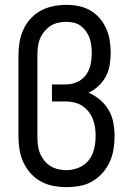

<svg xmlns="http://www.w3.org/2000/svg" viewBox="-20 -763 540 791"><path d="M254 8Q227 8 200 3Q173 -2 149 -15Q125 -28 106.5 -48.5Q88 -69 76.5 -94Q65 -119 60.5 -146Q56 -173 56 -200V-535Q56 -562 60.5 -589Q65 -616 76 -640.5Q87 -665 105.5 -685.5Q124 -706 148 -719Q172 -732 199 -737.5Q226 -743 253 -743Q279 -743 304 -738Q329 -733 351 -720.5Q373 -708 390 -688.5Q407 -669 417.5 -645.5Q428 -622 432 -596.5Q436 -571 436 -546Q436 -521 432 -496Q428 -471 416.5 -449Q405 -427 386.5 -409.5Q368 -392 345 -381Q371 -370 392.5 -351.5Q414 -333 428 -309Q442 -285 447 -257Q452 -229 452 -201Q452 -174 447.5 -147Q443 -120 431.5 -95Q420 -70 401.5 -49.5Q383 -29 359.5 -15.5Q336 -2 308.5 3Q281 8 254 8ZM254 -62Q280 -62 305 -72.5Q330 -83 346 -103.5Q362 -124 368 -150.5Q374 -177 374 -203Q374 -221 371.5 -238.5Q369 -256 362.5 -272.5Q356 -289 344.5 -303.5Q333 -318 318 -327.5Q303 -337 285.5 -341Q268 -345 250 -345H194V-415H250Q274 -415 296.5 -424.5Q319 -434 333.5 -453.5Q348 -473 353 -496.5Q358 -520 358 -544Q358 -560 356 -576Q354 -592 349 -606.5Q344 -621 334.5 -634Q325 -647 312.5 -656.5Q300 -666 284 -669.5Q268 -673 253 -673Q235 -673 218 -669Q201 -665 187 -655.5Q173 -646 162 -632.5Q151 -619 144.5 -603Q138 -587 136 -569.5Q134 -552 134 -535V-200Q134 -183 136 -165.5Q138 -148 144.5 -132Q151 -116 162 -102Q173 -88 187.5 -79Q202 -70 219.5 -66Q237 -62 254 -62Z"/></svg>

Font: Zed Mono
Style: Regular
Weight: 400
Monospace: yes
Designer: Belleve Invis
Foundry: Belleve Invis
Version: Version 1.0.0; ttfautohint (v1.8.4)